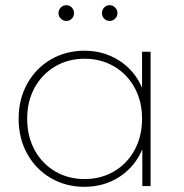

<svg xmlns="http://www.w3.org/2000/svg" viewBox="-20 -719 713 742"><path d="M562 -519V0H530V-142Q501 -74 441.5 -35.5Q382 3 306 3Q235 3 177 -30.5Q119 -64 85.5 -124Q52 -184 52 -260Q52 -336 85.5 -396Q119 -456 177 -489.5Q235 -523 306 -523Q381 -523 440.5 -485Q500 -447 529 -380V-519ZM529 -260Q529 -328 500 -380.5Q471 -433 420.5 -462.5Q370 -492 307 -492Q244 -492 193.5 -462.5Q143 -433 114 -380.5Q85 -328 85 -260Q85 -192 114 -139Q143 -86 193.5 -56.5Q244 -27 307 -27Q370 -27 420.5 -56.5Q471 -86 500 -139Q529 -192 529 -260ZM206 -668Q206 -681 215 -690Q224 -699 236 -699Q249 -699 257.5 -690Q266 -681 266 -668Q266 -656 257.5 -647Q249 -638 236 -638Q224 -638 215 -647Q206 -656 206 -668ZM374 -668Q374 -681 382.5 -690Q391 -699 404 -699Q416 -699 425 -690Q434 -681 434 -668Q434 -656 425 -647Q416 -638 404 -638Q391 -638 382.5 -647Q374 -656 374 -668Z"/></svg>

Font: Montserrat Alternates ExLight
Style: Regular
Weight: 275
Designer: Julieta Ulanovsky
Foundry: Julieta Ulanovsky
Version: Version 7.200